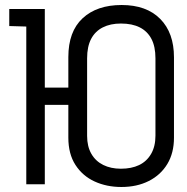

<svg xmlns="http://www.w3.org/2000/svg" viewBox="-20 -736 749 767"><path d="M290 -386H116V-317H290ZM253 -508V-186Q253 -121 281.5 -77Q310 -33 358 -11Q406 11 465 11Q527 11 574.5 -13Q622 -37 648.5 -81Q675 -125 675 -186V-507Q675 -605 620 -660.5Q565 -716 466 -716Q367 -716 310 -663Q253 -610 253 -508ZM328 -193V-503Q328 -550 344 -580.5Q360 -611 390.5 -626.5Q421 -642 463 -642Q508 -642 538.5 -626.5Q569 -611 585 -580.5Q601 -550 601 -503V-194Q601 -151 583.5 -121Q566 -91 535.5 -76.5Q505 -62 463 -62Q423 -62 392.5 -77Q362 -92 345 -121.5Q328 -151 328 -193ZM17 -632 85 -630V0H159V-700H17Z"/></svg>

Font: Advent Pro Medium
Style: Regular
Weight: 500
Designer: VivaRado, Andreas Kalpakidis
Foundry: VivaRado, Andreas Kalpakidis
Version: Version 3.000